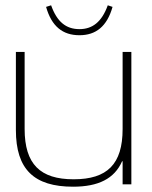

<svg xmlns="http://www.w3.org/2000/svg" viewBox="-20 -696 575 725"><path d="M476 0V-500H443V-209C443 -76 385 -19 258 -19C132 -19 73 -76 73 -209V-500H40V-205C40 -56 109 9 256 9C351 9 412 -21 441 -87H443V0ZM154 -670 173 -676C195 -614 229 -586 280 -586C328 -586 364 -612 387 -676L405 -670C384 -596 342 -563 280 -563C217 -563 175 -596 154 -670Z"/></svg>

Font: LT Wave Alt Thin
Style: Regular
Weight: 100
Designer: Daniel Lyons
Version: Version 2.5 (Glyphs App)